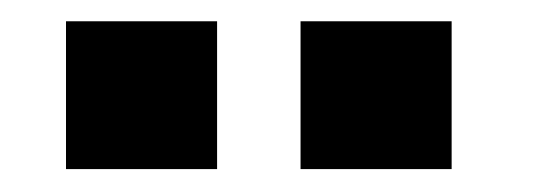

<svg xmlns="http://www.w3.org/2000/svg" viewBox="-20 -720 490 176"><path d="M40.5 -700.5H179V-565H40.5ZM255.5 -700.5H394V-565H255.5Z"/></svg>

Font: Trispace Condensed SemiBold
Style: Regular
Weight: 600
Width: 3
Designer: Tyler Finck
Foundry: Etcetera Type Company
Version: Version 1.210; ttfautohint (v1.8.3)